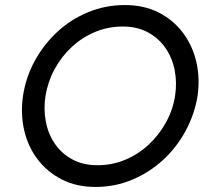

<svg xmlns="http://www.w3.org/2000/svg" viewBox="-20 -730 807 760"><path d="M160 -350Q152 -297 161.5 -248Q171 -199 197.5 -160.5Q224 -122 266.5 -99Q309 -76 366 -76Q424 -76 475.5 -97.5Q527 -119 568 -157Q609 -195 636.5 -244.5Q664 -294 673 -350Q681 -403 671.5 -452Q662 -501 635 -540Q608 -579 565.5 -602Q523 -625 466 -625Q408 -625 356.5 -603.5Q305 -582 264 -544Q223 -506 196 -456Q169 -406 160 -350ZM71 -350Q82 -424 117.5 -489Q153 -554 207 -604Q261 -654 329.5 -682Q398 -710 474 -710Q550 -710 608 -680.5Q666 -651 704 -600.5Q742 -550 757 -485.5Q772 -421 762 -350Q750 -277 714.5 -211.5Q679 -146 625 -96.5Q571 -47 503 -18.5Q435 10 358 10Q282 10 224 -20Q166 -50 128 -100.5Q90 -151 75.5 -215.5Q61 -280 71 -350Z"/></svg>

Font: Jost
Style: Italic
Weight: 400
Italic angle: -5°
Version: Version 3.710